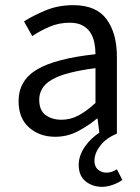

<svg xmlns="http://www.w3.org/2000/svg" viewBox="-20 -518 544 744"><path d="M376 206Q338 206 311.5 184.5Q285 163 285 121Q285 101 292 82.5Q299 64 310.5 48Q322 32 336.5 18.5Q351 5 365 -4L358 -58H355Q320 -29 280 -8.5Q240 12 194 12Q133 12 92.5 -24Q52 -60 52 -126Q52 -206 123 -248.5Q194 -291 350 -308Q350 -331 345.5 -353Q341 -375 330 -392Q319 -409 299.5 -419.5Q280 -430 250 -430Q208 -430 171 -414Q134 -398 105 -378L73 -435Q107 -457 156 -477.5Q205 -498 264 -498Q353 -498 393 -443.5Q433 -389 433 -298V0Q391 17 368.5 46.5Q346 76 346 105Q346 128 360 139.5Q374 151 392 151Q404 151 414 147.5Q424 144 433 138L454 179Q440 190 417.5 198Q395 206 376 206ZM218 -54Q253 -54 284 -70.5Q315 -87 350 -119V-254Q289 -246 247.5 -235Q206 -224 180.5 -209Q155 -194 143.5 -174.5Q132 -155 132 -132Q132 -90 157 -72Q182 -54 218 -54Z"/></svg>

Font: Pinyin1712
Style: Regular
Weight: 400
Version: Version 1